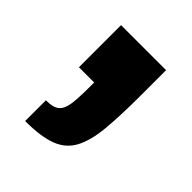

<svg xmlns="http://www.w3.org/2000/svg" viewBox="-101 -191 419 419"><g transform="rotate(45 108.0 18.0)"><path d="M38 166V102Q61 102 70.5 93.5Q80 85 82.5 66Q85 47 85 14V0H38V-130H177V-52Q177 11 173 53Q169 95 155.5 120Q142 145 114 155.5Q86 166 38 166Z"/></g></svg>

Font: Saira UltraCondensed Black
Style: Regular
Weight: 900
Width: 1
Designer: Hector Gatti with collaboration of the Omnibus-Type team
Foundry: Omnibus-Type
Version: Version 1.101